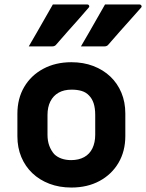

<svg xmlns="http://www.w3.org/2000/svg" viewBox="-20 -829 655 861"><path d="M217 -809Q260 -809 294.5 -809Q329 -809 371 -809Q377 -809 379.5 -804Q382 -799 377 -794Q353 -766 330.5 -740.5Q308 -715 284.5 -689Q261 -663 232 -629Q230 -626 225.5 -623.5Q221 -621 215 -621Q186 -621 160.5 -621Q135 -621 109 -621Q127 -652 145 -683Q163 -714 181 -746Q199 -778 217 -809ZM451 -809Q494 -809 528.5 -809Q563 -809 605 -809Q611 -809 614 -804Q617 -799 612 -794Q587 -766 564.5 -740.5Q542 -715 518.5 -689Q495 -663 466 -629Q464 -626 459.5 -623.5Q455 -621 449 -621Q420 -621 394.5 -621Q369 -621 343 -621Q361 -652 379 -683Q397 -714 415 -746Q433 -778 451 -809ZM300 -550Q354 -550 398.5 -533Q443 -516 475 -485.5Q507 -455 524.5 -413Q542 -371 542 -320V-219Q542 -151 511.5 -99Q481 -47 426.5 -17.5Q372 12 300 12Q246 12 201.5 -5Q157 -22 125 -52.5Q93 -83 75.5 -125Q58 -167 58 -218V-319Q58 -387 88.5 -439Q119 -491 174 -520.5Q229 -550 300 -550ZM301 -427Q267 -427 243 -413.5Q219 -400 206 -374.5Q193 -349 193 -313V-225Q193 -197 201 -175.5Q209 -154 223 -138Q236 -125 255.5 -118Q275 -111 299 -111Q333 -111 357.5 -124.5Q382 -138 394.5 -164Q407 -190 407 -225V-313Q407 -344 400 -365.5Q393 -387 379 -401Q366 -415 346.5 -421Q327 -427 301 -427Z"/></svg>

Font: Recursive
Style: Bold
Weight: 700
Version: Version 1.085